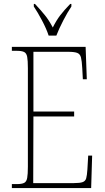

<svg xmlns="http://www.w3.org/2000/svg" viewBox="-20 -951 530 971"><path d="M40 0V-20H65Q90 -20 102 -26Q114 -32 117.5 -51Q121 -70 121 -108V-606Q121 -645 117.5 -663.5Q114 -682 102 -688Q90 -694 65 -694H40V-714H413L419 -550H399L396 -606Q394 -643 389.5 -660.5Q385 -678 370.5 -683.5Q356 -689 325 -689H149V-387H355V-362H149L148 -25H354Q384 -25 398 -30Q412 -35 416 -49.5Q420 -64 422 -94L426 -164H446L441 0ZM226 -771Q215 -805 192.5 -847.5Q170 -890 151 -918V-931H157Q187 -899 207.5 -873.5Q228 -848 247 -812Q265 -848 284.5 -873.5Q304 -899 335 -931H341V-918Q322 -890 300 -847.5Q278 -805 265 -771Z"/></svg>

Font: Noto Serif Lao Condensed Thin
Style: Regular
Weight: 100
Width: 3
Designer: Monotype Design Team
Foundry: Monotype Imaging Inc.
Version: Version 2.003; ttfautohint (v1.8.4.7-5d5b)